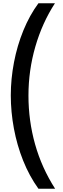

<svg xmlns="http://www.w3.org/2000/svg" viewBox="-20 -886 388 1174"><path d="M46 -303Q46 -403 65.5 -505Q85 -607 123 -700Q161 -793 215 -866H316Q238 -746 196 -600.5Q154 -455 154 -302Q154 -148 194.5 -4Q235 140 317 268H215Q159 190 121.5 96Q84 2 65 -100Q46 -202 46 -303Z"/></svg>

Font: Noto Sans Telugu UI ExtraCondensed SemiBold
Style: Regular
Weight: 600
Width: 2
Designer: Jelle Bosma - Monotype Design Team
Foundry: Monotype Imaging Inc.
Version: Version 2.005; ttfautohint (v1.8.4.7-5d5b)